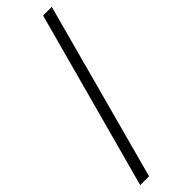

<svg xmlns="http://www.w3.org/2000/svg" viewBox="-267 -742 798 798"><g transform="rotate(-45 132.0 -343.0)"><path d="M0 49 213 -735H264L52 49Z"/></g></svg>

Font: Archivo Condensed ExtraLight
Style: Regular
Weight: 250
Width: 3
Designer: Hector Gatti
Foundry: Omnibus-Type
Version: Version 2.001